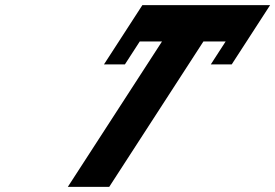

<svg xmlns="http://www.w3.org/2000/svg" viewBox="-20 -723 1062 741"><path d="M438.6 -562.9 381.3 -474.5H462.1L519.3 -562.9H605.2L241.8 -1.9H401.6L765 -562.9H850.8L793.6 -474.5H874.3L931.6 -562.9L1022.4 -703.1H529.4Z"/></svg>

Font: Hussar
Style: BdWodka
Weight: 700
Foundry: Cannot Into Space Fonts
Version: Version 2.00